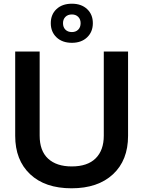

<svg xmlns="http://www.w3.org/2000/svg" viewBox="-20 -1007 773 1036"><path d="M366 9Q223 9 142.5 -67Q62 -143 62 -274V-729H194V-275Q194 -193 239.5 -151Q285 -109 367 -109Q452 -109 496 -152.5Q540 -196 540 -275V-729H671V-274Q671 -142 589.5 -66.5Q508 9 366 9ZM368 -776Q316 -776 285 -805.5Q254 -835 254 -882Q254 -929 285 -958Q316 -987 368 -987Q419 -987 450 -958Q481 -929 481 -882Q481 -835 450 -805.5Q419 -776 368 -776ZM368 -834Q389 -834 402 -847Q415 -860 415 -882Q415 -903 402 -916Q389 -929 368 -929Q346 -929 333 -916Q320 -903 320 -882Q320 -860 333 -847Q346 -834 368 -834Z"/></svg>

Font: Mona Sans SemiBold
Style: Regular
Weight: 600
Designer: Deni Anggara
Foundry: GitHub
Version: Version 2.000;Glyphs 3.2.3 (3260)